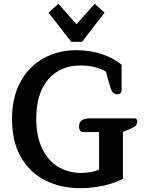

<svg xmlns="http://www.w3.org/2000/svg" viewBox="-20 -972 775 1006"><path d="M234 -906 286 -952 381 -845 476 -952 528 -906 410 -753H353ZM43 -349Q43 -464 88.5 -545.5Q134 -627 210.5 -668Q287 -709 379 -709Q454 -709 515 -688Q576 -667 617 -633V-500Q617 -478 595 -478Q579 -478 570 -489.5Q561 -501 554 -528L535 -597Q514 -610 479 -619.5Q444 -629 402 -629Q296 -629 233 -556.5Q170 -484 170 -349Q170 -258 200.5 -194.5Q231 -131 284 -98.5Q337 -66 405 -66Q459 -66 499 -83V-280H418Q406 -280 400 -288Q394 -296 394 -310Q394 -331 409 -341.5Q424 -352 449 -352H684Q699 -352 699 -335Q699 -322 691 -313.5Q683 -305 663 -297L624 -281V-35Q578 -11 518.5 1.5Q459 14 401 14Q301 14 220 -25.5Q139 -65 91 -146.5Q43 -228 43 -349Z"/></svg>

Font: Maitree Semibold
Style: Regular
Weight: 600
Designer: CadsonDemak Team
Foundry: CadsonDemak
Version: Version 1.000